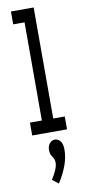

<svg xmlns="http://www.w3.org/2000/svg" viewBox="-103 -703 456 1015"><g transform="rotate(-10 125.0 -195.0)"><path d="M32 0V-69H96V-596H35V-665H157V-69H219V0ZM127 275 94 249Q109 226 119 203Q129 180 129 162Q129 149 123.5 139.5Q118 130 112 119.5Q106 109 106 92Q106 69 118 55.5Q130 42 145 42Q161 42 174 56Q187 70 187 103Q187 144 171.5 186.5Q156 229 127 275Z"/></g></svg>

Font: Inconsolata UltraCondensed SemiBold
Style: Regular
Weight: 600
Width: 1
Monospace: yes
Designer: Raph Levien, Cyreal, Brenton Simpson
Foundry: Raph Levien, Cyreal, Google
Version: Version 3.001; ttfautohint (v1.8.2.53-6de2)